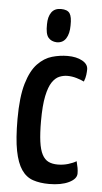

<svg xmlns="http://www.w3.org/2000/svg" viewBox="-52 -730 410 773"><g transform="rotate(5 153.0 -343.0)"><path d="M176 10Q139 10 111 0.5Q83 -9 64.5 -36Q46 -63 36.5 -111.5Q27 -160 27 -239Q27 -329 43 -383Q59 -437 85.5 -464.5Q112 -492 143.5 -501Q175 -510 206 -510Q242 -510 265.5 -497Q289 -484 289 -463Q289 -454 287.5 -441Q286 -428 280 -413Q268 -419 249.5 -424.5Q231 -430 212 -430Q196 -430 180 -423.5Q164 -417 151 -398Q138 -379 130 -341Q122 -303 122 -239Q122 -190 126.5 -157Q131 -124 141 -105Q151 -86 166.5 -78.5Q182 -71 204 -71Q226 -71 246 -77Q266 -83 279 -91Q283 -76 285 -64.5Q287 -53 287 -42Q287 -20 256 -5Q225 10 176 10ZM157 -561Q135 -562 123 -576.5Q111 -591 112 -630Q112 -660 124.5 -678Q137 -696 163 -696Q189 -696 198.5 -682Q208 -668 207 -633Q207 -600 194.5 -580.5Q182 -561 157 -561Z"/></g></svg>

Font: Yanone Kaffeesatz Medium
Style: Regular
Weight: 500
Designer: Yanone (Cyrillic: Daniel Pouzeot, Huerta Tipografica, and Cyreal)
Foundry: Yanone
Version: Version 2.003